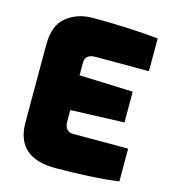

<svg xmlns="http://www.w3.org/2000/svg" viewBox="-111 -833 826 929"><g transform="rotate(15 302.0 -368.5)"><path d="M55 -171V-559Q55 -658 109.5 -700.5Q164 -743 240 -743Q420 -743 568 -728V-564H300Q249 -564 249 -520V-458L518 -448V-294L249 -284V-228Q249 -202 260.5 -189Q272 -176 292 -176H568V-12Q506 -3 418.5 1.5Q331 6 251 6Q55 6 55 -171Z"/></g></svg>

Font: Exo Black
Style: Regular
Weight: 900
Designer: Natanael Gama
Foundry: Natanael Gama
Version: Version 1.500; ttfautohint (v1.6)